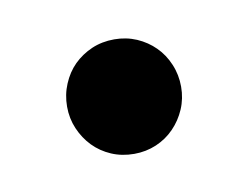

<svg xmlns="http://www.w3.org/2000/svg" viewBox="-32 -438 252 195"><g transform="rotate(-10 94.0 -340.0)"><path d="M152.8 -339.8Q152.8 -327.6 148.2 -316.9Q143.6 -306.2 135.7 -298.1Q127.9 -290 117.2 -285.4Q106.4 -280.8 94.2 -280.8Q81.5 -280.8 70.8 -285.4Q60.1 -290 52.2 -298.1Q44.4 -306.2 39.8 -316.9Q35.2 -327.6 35.2 -339.8Q35.2 -352.1 39.8 -363Q44.4 -374 52.2 -381.8Q60.1 -389.6 70.8 -394.3Q81.5 -398.9 94.2 -398.9Q106.4 -398.9 117.2 -394.3Q127.9 -389.6 135.7 -381.8Q143.6 -374 148.2 -363Q152.8 -352.1 152.8 -339.8Z"/></g></svg>

Font: Charis SIL Eur
Style: Italic
Weight: 400
Italic angle: -11°
Foundry: SIL International
Version: Version 5.000